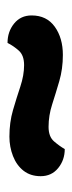

<svg xmlns="http://www.w3.org/2000/svg" viewBox="139 -517 192 510"><g transform="rotate(-90 235.0 -262.0)"><path d="M317 -294Q343 -294 355.5 -308Q368 -322 376 -338Q406 -338 427.5 -320.5Q449 -303 449 -274Q449 -234 419 -212.5Q389 -191 344 -191Q307 -191 274.5 -200.5Q242 -210 212.5 -219.5Q183 -229 153 -229Q127 -229 114.5 -214.5Q102 -200 94 -186Q65 -186 43.5 -203.5Q22 -221 22 -250Q22 -277 36.5 -295.5Q51 -314 75.5 -323.5Q100 -333 127 -333Q165 -333 197.5 -323.5Q230 -314 260 -304Q290 -294 317 -294Z"/></g></svg>

Font: BalooTamma2SemiBold
Style: Regular
Weight: 600
Designer: Divya Kowshik, Shuchita Grover and Ek Type
Foundry: Ek Type
Version: Version 1.700